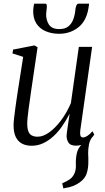

<svg xmlns="http://www.w3.org/2000/svg" viewBox="-20 -779 567 1040"><path d="M323 241.5 317 214Q339.5 204 354.8 194.2Q370 184.5 379.5 168Q392.5 146 391 114Q389.5 82 396 51.5Q400.5 30.5 414.5 13Q428.5 -4.5 436.5 -15.5L485.5 -44Q467 -23 462 2.8Q457 28.5 457.5 52.5Q458 64.5 458.5 76.5Q459 88.5 458.5 99Q458.5 133 449.5 160.8Q440.5 188.5 411 209.5Q395 221 375.8 228.5Q356.5 236 323 241.5ZM151.5 10.5Q121 10.5 99 -1.2Q77 -13 65.2 -37.5Q53.5 -62 53.5 -100Q53.5 -113.5 56.2 -138.8Q59 -164 63 -193.2Q67 -222.5 70.8 -248Q74.5 -273.5 76.5 -285.5L105.5 -471L47.5 -489.5L51 -510.5L167 -533L183.5 -523L147.5 -278.5Q145.5 -261.5 142 -238.5Q138.5 -215.5 135.2 -191Q132 -166.5 129.8 -145Q127.5 -123.5 127.5 -109.5Q127.5 -83 133.8 -67.2Q140 -51.5 152.8 -45Q165.5 -38.5 184 -38.5Q213.5 -38.5 246.5 -62Q279.5 -85.5 310.5 -126.8Q341.5 -168 364 -220.5L407 -525H479L415 -74Q412.5 -56 415.5 -45.2Q418.5 -34.5 429.5 -34.5Q439.5 -34.5 452.5 -42.5Q465.5 -50.5 481 -68L490.5 -50Q484 -39 469.8 -24.8Q455.5 -10.5 435.5 -0.2Q415.5 10 391 10Q360.5 10 349.8 -8.5Q339 -27 341 -49Q341 -52 342.8 -65Q344.5 -78 347.2 -95.8Q350 -113.5 352.5 -131Q355 -148.5 357 -160.5L356 -161Q337.5 -125.5 315.8 -94.2Q294 -63 268.2 -39.8Q242.5 -16.5 213.5 -3Q184.5 10.5 151.5 10.5ZM226 -759Q231.5 -759 232.8 -753Q234 -747 233.5 -738.5Q233 -731 231.8 -721.5Q230.5 -712 230 -704Q229 -671 244.8 -646.2Q260.5 -621.5 301.5 -621.5Q332.5 -621.5 350.5 -636.2Q368.5 -651 377.2 -675Q386 -699 388.5 -727.5Q389.5 -738.5 393.5 -748.8Q397.5 -759 405.5 -759H462.5Q462 -755.5 461.5 -750Q461 -744.5 458.5 -731Q447 -664 403.2 -630Q359.5 -596 299.5 -596Q260.5 -596 227.8 -609.8Q195 -623.5 176.5 -652.5Q158 -681.5 160 -726.5Q160.5 -734.5 161.8 -742.8Q163 -751 165 -759Z"/></svg>

Font: Merriweather 96pt Light
Style: Italic
Weight: 300
Italic angle: -7.8°
Version: Version 2.101